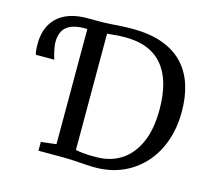

<svg xmlns="http://www.w3.org/2000/svg" viewBox="-107 -877 1109 1014"><g transform="rotate(15 447.0 -370.5)"><path d="M482 8Q463.5 7.5 443.2 6.2Q423 5 402 3.5Q381 2 360.2 1Q339.5 0 320.5 0H183V-48L266 -58V-743H319Q350 -743 378.8 -745Q407.5 -747 436.2 -748.8Q465 -750.5 495 -750.5Q591 -750.5 660.2 -725.5Q729.5 -700.5 774 -653.8Q818.5 -607 839.8 -541.5Q861 -476 861 -395Q861 -304 833.8 -229.2Q806.5 -154.5 756.2 -100.8Q706 -47 636.5 -18.5Q567 10 482 8ZM491 -46.5Q565.5 -47.5 622.5 -84.5Q679.5 -121.5 712 -194.2Q744.5 -267 744.5 -375.5Q744.5 -453.5 727.8 -513.5Q711 -573.5 677.2 -614.5Q643.5 -655.5 592 -676.5Q540.5 -697.5 470.5 -697.5Q450 -697.5 432 -696.2Q414 -695 399.2 -693.2Q384.5 -691.5 373 -691V-55Q393 -51 412.5 -49Q432 -47 451.5 -46.5Q471 -46 491 -46.5ZM38.5 -486Q35.5 -494.5 34 -509.8Q32.5 -525 32.5 -548Q32.5 -585.5 44.2 -621Q56 -656.5 82.8 -684.8Q109.5 -713 155 -729Q200.5 -745 268.5 -743L277 -715L268.5 -687.5Q217 -690 184.2 -678.2Q151.5 -666.5 136.2 -641.5Q121 -616.5 121 -578.5Q121 -562 125.8 -538Q130.5 -514 139 -486Z"/></g></svg>

Font: Merriweather 24pt
Style: Regular
Weight: 400
Designer: Eben Sorkin
Foundry: Eben Sorkin
Version: Version 2.100